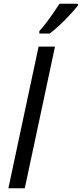

<svg xmlns="http://www.w3.org/2000/svg" viewBox="-20 -1010 438 1030"><path d="M25 0 187 -760H275L113 0ZM191 -843Q208 -862 228 -888Q248 -914 266.5 -941Q285 -968 299 -990H398V-980Q388 -967 370 -947Q352 -927 330.5 -905Q309 -883 287 -863.5Q265 -844 247 -830H191Z"/></svg>

Font: Noto Sans Display
Style: Italic
Weight: 400
Italic angle: -12°
Designer: Monotype Design Team
Foundry: Monotype Imaging Inc.
Version: Version 2.003